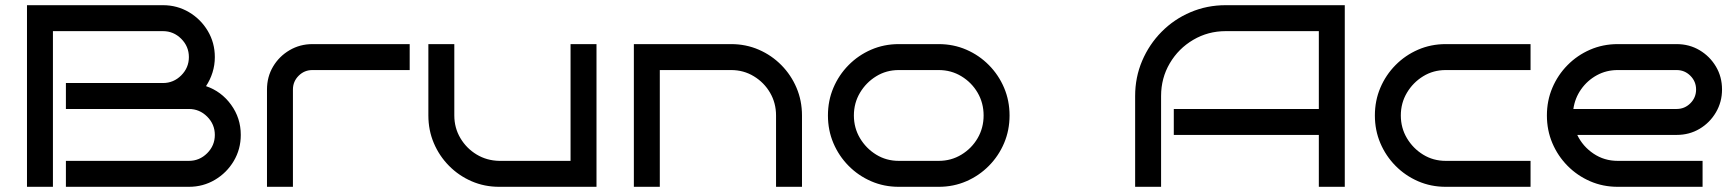

<svg xmlns="http://www.w3.org/2000/svg" viewBox="-20 -720 6683 740"><path d="M908 -200Q908 -145 881 -99.5Q854 -54 808.5 -27Q763 0 708 0H234V-100H708Q749 -100 778.5 -129.5Q808 -159 808 -200Q808 -241 778.5 -270.5Q749 -300 708 -300H234V-400H608Q649 -400 678.5 -429.5Q708 -459 708 -500Q708 -541 678.5 -570.5Q649 -600 608 -600H184V0H84V-700H608Q663 -700 708.5 -673Q754 -646 781 -600.5Q808 -555 808 -500Q808 -469 799 -440.5Q790 -412 774 -388Q833 -368 870.5 -316.5Q908 -265 908 -200Z M1559 -450H1184Q1153 -450 1131 -428Q1109 -406 1109 -375V0H1009V-375Q1009 -424 1032.5 -463.5Q1056 -503 1096 -526.5Q1136 -550 1184 -550H1559Z M2279 0H1904Q1847 0 1797.5 -21.5Q1748 -43 1710.5 -81Q1673 -119 1652 -168.5Q1631 -218 1631 -275V-550H1731V-275Q1731 -227 1754.5 -187.5Q1778 -148 1817 -124.5Q1856 -101 1904 -100H2179V-550H2279Z M2523 0H2423V-550H2798Q2855 -550 2904.5 -528.5Q2954 -507 2991.5 -469Q3029 -431 3050 -381.5Q3071 -332 3071 -275V0H2971V-275Q2971 -323 2948 -362.5Q2925 -402 2885.5 -426Q2846 -450 2798 -450H2523Z M3871 -275Q3871 -218 3850 -168.5Q3829 -119 3791.5 -81Q3754 -43 3704.5 -21.5Q3655 0 3598 0H3444Q3387 0 3337.5 -21.5Q3288 -43 3250.5 -81Q3213 -119 3192 -168.5Q3171 -218 3171 -275Q3171 -332 3192 -381.5Q3213 -431 3250.5 -469Q3288 -507 3337.5 -528.5Q3387 -550 3444 -550H3598Q3655 -550 3704.5 -528.5Q3754 -507 3791.5 -469Q3829 -431 3850 -381.5Q3871 -332 3871 -275ZM3771 -275Q3771 -323 3748 -362.5Q3725 -402 3685.5 -426Q3646 -450 3598 -450H3444Q3396 -450 3357 -426Q3318 -402 3294.5 -362.5Q3271 -323 3271 -275Q3271 -227 3294.5 -187.5Q3318 -148 3357 -124Q3396 -100 3444 -100H3598Q3646 -100 3685.5 -124Q3725 -148 3748 -187.5Q3771 -227 3771 -275Z M5163 0H5063V-200H4504V-300H5063V-600H4704Q4636 -600 4579 -566.5Q4522 -533 4488.5 -476Q4455 -419 4455 -350V0H4355V-350Q4355 -422 4382 -485.5Q4409 -549 4457 -597.5Q4505 -646 4568.5 -673Q4632 -700 4704 -700H5163Z M5879 0H5552Q5495 0 5445.5 -21.5Q5396 -43 5358.5 -81Q5321 -119 5300 -168.5Q5279 -218 5279 -275Q5279 -332 5300 -381.5Q5321 -431 5358.5 -469Q5396 -507 5445.5 -528.5Q5495 -550 5552 -550H5879V-450H5552Q5504 -450 5465 -426Q5426 -402 5402.5 -362.5Q5379 -323 5379 -275Q5379 -227 5402.5 -187.5Q5426 -148 5465 -124Q5504 -100 5552 -100H5879Z M6617 -375Q6617 -327 6593.5 -287Q6570 -247 6530.5 -223.5Q6491 -200 6442 -200H6059Q6080 -156 6121.5 -128Q6163 -100 6215 -100H6542V0H6215Q6158 0 6108.5 -21.5Q6059 -43 6021.5 -81Q5984 -119 5963 -168.5Q5942 -218 5942 -275Q5942 -332 5963 -381.5Q5984 -431 6021.5 -469Q6059 -507 6108.5 -528.5Q6158 -550 6215 -550H6442Q6491 -550 6530.5 -526.5Q6570 -503 6593.5 -463.5Q6617 -424 6617 -375ZM6442 -300Q6473 -300 6495 -322Q6517 -344 6517 -375Q6517 -406 6495 -428Q6473 -450 6442 -450H6215Q6171 -450 6134.5 -430Q6098 -410 6074 -376Q6050 -342 6044 -300Z"/></svg>

Font: Bruno Ace
Style: Regular
Weight: 400
Version: Version 1.100; ttfautohint (v1.8.4.7-5d5b);gftools[0.9.27]